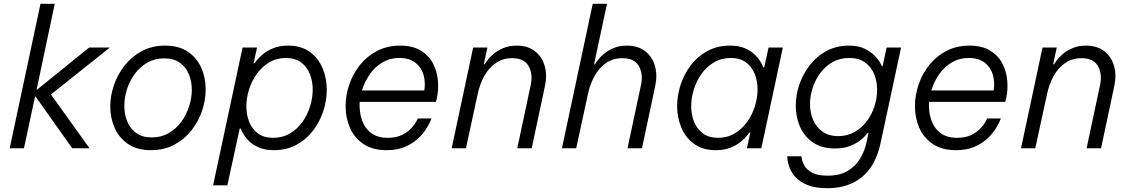

<svg xmlns="http://www.w3.org/2000/svg" viewBox="-20 -780 5940 1010"><path d="M31 0 193 -760H268L172 -306L449 -530H558L248 -283L451 0H360L165 -275L106 0Z M774 10Q701 10 653.5 -22.5Q606 -55 583 -107.5Q560 -160 560 -220Q560 -276 579.5 -332.5Q599 -389 636 -436Q673 -483 726.5 -511.5Q780 -540 848 -540Q922 -540 969 -507.5Q1016 -475 1039 -423Q1062 -371 1062 -310Q1062 -254 1043 -197.5Q1024 -141 987 -94Q950 -47 896.5 -18.5Q843 10 774 10ZM778 -57Q828 -57 867 -79.5Q906 -102 933 -138.5Q960 -175 974.5 -219.5Q989 -264 989 -308Q989 -352 973.5 -389.5Q958 -427 926 -450Q894 -473 844 -473Q795 -473 756 -451Q717 -429 689.5 -392Q662 -355 648 -310.5Q634 -266 634 -222Q634 -178 649.5 -140.5Q665 -103 697 -80Q729 -57 778 -57Z M1101 195 1256 -530H1332L1314 -447H1319Q1319 -447 1329.5 -461Q1340 -475 1361.5 -493.5Q1383 -512 1416.5 -526Q1450 -540 1496 -540Q1564 -540 1609 -507.5Q1654 -475 1676.5 -422Q1699 -369 1699 -308Q1699 -252 1680.5 -195.5Q1662 -139 1626.5 -92.5Q1591 -46 1539 -18Q1487 10 1421 10Q1375 10 1343.5 -3.5Q1312 -17 1292 -36Q1272 -55 1261 -74Q1250 -93 1246 -104H1241L1176 195ZM1276 -220Q1276 -176 1291 -138.5Q1306 -101 1337 -78Q1368 -55 1417 -55Q1466 -55 1505 -78Q1544 -101 1570.5 -138Q1597 -175 1611 -220Q1625 -265 1625 -309Q1625 -353 1610 -390.5Q1595 -428 1564 -451.5Q1533 -475 1483 -475Q1435 -475 1396.5 -452Q1358 -429 1331 -391.5Q1304 -354 1290 -309Q1276 -264 1276 -220Z M2014 10Q1940 10 1892 -22.5Q1844 -55 1821 -107.5Q1798 -160 1798 -221Q1798 -278 1817 -334.5Q1836 -391 1873 -437.5Q1910 -484 1963.5 -512Q2017 -540 2085 -540Q2150 -540 2192.5 -514.5Q2235 -489 2257 -447.5Q2279 -406 2283.5 -356.5Q2288 -307 2277 -258L2273 -244H1872Q1869 -193 1883.5 -150Q1898 -107 1931.5 -81Q1965 -55 2019 -55Q2065 -55 2095.5 -70.5Q2126 -86 2144.5 -106.5Q2163 -127 2170.5 -142Q2178 -157 2178 -157H2250Q2250 -157 2243 -140.5Q2236 -124 2220 -99Q2204 -74 2176.5 -49Q2149 -24 2109 -7Q2069 10 2014 10ZM1884 -304H2212Q2219 -347 2208 -386Q2197 -425 2165.5 -450Q2134 -475 2080 -475Q2031 -475 1991.5 -451.5Q1952 -428 1925 -389Q1898 -350 1884 -304Z M2356 0 2469 -530H2544L2525 -442H2530Q2533 -448 2544.5 -463.5Q2556 -479 2576.5 -496.5Q2597 -514 2627.5 -527Q2658 -540 2698 -540Q2756 -540 2793.5 -511Q2831 -482 2845 -434Q2859 -386 2847 -329L2777 0H2701L2772 -334Q2784 -391 2760.5 -432.5Q2737 -474 2674 -474Q2625 -474 2588 -448.5Q2551 -423 2527.5 -380Q2504 -337 2493 -286L2431 0Z M2936 0 3098 -760H3173L3105 -442H3110Q3113 -448 3124.5 -463.5Q3136 -479 3156.5 -496.5Q3177 -514 3207.5 -527Q3238 -540 3278 -540Q3336 -540 3373.5 -511Q3411 -482 3425 -434Q3439 -386 3427 -329L3357 0H3281L3352 -334Q3364 -391 3340.5 -432.5Q3317 -474 3254 -474Q3205 -474 3168 -448.5Q3131 -423 3107.5 -380Q3084 -337 3073 -286L3011 0Z M3820 -540Q3866 -540 3897.5 -526.5Q3929 -513 3949 -494Q3969 -475 3980 -456Q3991 -437 3995 -426H4000L4023 -530H4098L3985 0H3909L3927 -83H3922Q3922 -83 3911.5 -69Q3901 -55 3879.5 -36.5Q3858 -18 3824.5 -4Q3791 10 3745 10Q3677 10 3632 -22.5Q3587 -55 3564.5 -108Q3542 -161 3542 -222Q3542 -278 3560.5 -334.5Q3579 -391 3614.5 -437.5Q3650 -484 3702 -512Q3754 -540 3820 -540ZM3824 -475Q3775 -475 3736 -452Q3697 -429 3670.5 -392Q3644 -355 3630 -310Q3616 -265 3616 -221Q3616 -177 3631 -139.5Q3646 -102 3677 -78.5Q3708 -55 3758 -55Q3806 -55 3844.5 -78Q3883 -101 3910 -138.5Q3937 -176 3951 -221Q3965 -266 3965 -310Q3965 -354 3950 -391.5Q3935 -429 3904 -452Q3873 -475 3824 -475Z M4334 210Q4268 210 4227 193Q4186 176 4164 151Q4142 126 4133 101Q4124 76 4122.5 59Q4121 42 4121 42H4196Q4196 42 4198.5 57.5Q4201 73 4212.5 93Q4224 113 4252.5 128.5Q4281 144 4334 144Q4399 144 4441 118Q4483 92 4506 52Q4529 12 4538 -31L4549 -81H4544Q4544 -81 4534 -68.5Q4524 -56 4503 -40Q4482 -24 4449.5 -11.5Q4417 1 4372 1Q4302 1 4256.5 -30.5Q4211 -62 4188.5 -113Q4166 -164 4166 -224Q4166 -280 4185 -335.5Q4204 -391 4240 -437.5Q4276 -484 4328 -512Q4380 -540 4446 -540Q4496 -540 4529 -523.5Q4562 -507 4582 -486Q4602 -465 4610.5 -448.5Q4619 -432 4619 -432H4623L4644 -530H4720L4613 -31Q4587 92 4514.5 151Q4442 210 4334 210ZM4390 -64Q4438 -64 4476 -86Q4514 -108 4540.5 -143.5Q4567 -179 4580.5 -222Q4594 -265 4594 -308Q4594 -352 4578.5 -390Q4563 -428 4530.5 -451.5Q4498 -475 4447 -475Q4398 -475 4360 -453.5Q4322 -432 4295.5 -396.5Q4269 -361 4255 -318Q4241 -275 4241 -233Q4241 -188 4257 -150Q4273 -112 4306 -88Q4339 -64 4390 -64Z M5009 10Q4935 10 4887 -22.5Q4839 -55 4816 -107.5Q4793 -160 4793 -221Q4793 -278 4812 -334.5Q4831 -391 4868 -437.5Q4905 -484 4958.5 -512Q5012 -540 5080 -540Q5145 -540 5187.5 -514.5Q5230 -489 5252 -447.5Q5274 -406 5278.5 -356.5Q5283 -307 5272 -258L5268 -244H4867Q4864 -193 4878.5 -150Q4893 -107 4926.5 -81Q4960 -55 5014 -55Q5060 -55 5090.5 -70.5Q5121 -86 5139.5 -106.5Q5158 -127 5165.5 -142Q5173 -157 5173 -157H5245Q5245 -157 5238 -140.5Q5231 -124 5215 -99Q5199 -74 5171.5 -49Q5144 -24 5104 -7Q5064 10 5009 10ZM4879 -304H5207Q5214 -347 5203 -386Q5192 -425 5160.5 -450Q5129 -475 5075 -475Q5026 -475 4986.5 -451.5Q4947 -428 4920 -389Q4893 -350 4879 -304Z M5351 0 5464 -530H5539L5520 -442H5525Q5528 -448 5539.5 -463.5Q5551 -479 5571.5 -496.5Q5592 -514 5622.5 -527Q5653 -540 5693 -540Q5751 -540 5788.5 -511Q5826 -482 5840 -434Q5854 -386 5842 -329L5772 0H5696L5767 -334Q5779 -391 5755.5 -432.5Q5732 -474 5669 -474Q5620 -474 5583 -448.5Q5546 -423 5522.5 -380Q5499 -337 5488 -286L5426 0Z"/></svg>

Font: Be Vietnam Pro Light
Style: Italic
Weight: 300
Italic angle: -12°
Designer: Lam Bao, Tony Le, Vietanh Nguyen
Foundry: Yellow Type Foundry
Version: Version 1.002; ttfautohint (v1.8.3)